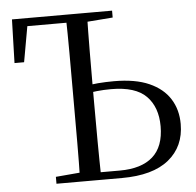

<svg xmlns="http://www.w3.org/2000/svg" viewBox="-52 -781 851 834"><g transform="rotate(-5 373.5 -364.0)"><path d="M310.4 0V-33.1H440Q534.4 -33.1 583.8 -76.9Q633.2 -120.7 633.2 -209.6Q633.2 -292.8 586.1 -340.8Q538.9 -388.7 432.8 -388.7Q400.8 -388.7 371 -385.6Q341.2 -382.5 310.2 -376.1V-409.4Q344.6 -416.6 378.5 -419.3Q412.4 -422 448.2 -422Q540.9 -422 601.1 -395.4Q661.3 -368.7 691.1 -321.5Q721 -274.3 721 -211.8Q721 -113.7 651 -56.8Q581.1 0 445.9 0ZM264.3 0Q266.3 -84.1 266.4 -168.1Q266.5 -252.2 266.5 -336.8V-391.1Q266.5 -476.1 266.4 -560.7Q266.3 -645.2 264.3 -728H357.1Q355.3 -645 354.8 -561.4Q354.3 -477.8 354.3 -397.2V-336.8Q354.3 -251.7 354.8 -167.7Q355.3 -83.6 357.1 0ZM24.9 -538.1 30.4 -728H324.2V-693H58.8L100.6 -728L66.7 -538.1ZM160.8 0V-30.1L299.7 -42.1H310.4V0ZM309.4 -686.9V-728H466.9V-698L324.6 -686.9Z"/></g></svg>

Font: Noto Serif HK ExtraLight
Style: Regular
Weight: 200
Designer: Ryoko NISHIZUKA 西塚涼子 (kana & ideographs); Frank Grießhammer (Latin, Greek & Cyrillic); Wenlong ZHANG 张文龙 (bopomofo); San
Foundry: Adobe
Version: Version 2.002-H1;hotconv 1.1.0;makeotfexe 2.6.0